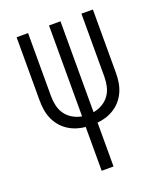

<svg xmlns="http://www.w3.org/2000/svg" viewBox="-136 -824 772 913"><g transform="rotate(-20 250.0 -367.5)"><path d="M220 0V-222Q196 -224 173.5 -231.5Q151 -239 131.5 -252Q112 -265 97 -283.5Q82 -302 73 -323.5Q64 -345 60.5 -368.5Q57 -392 57 -416V-735H115V-416Q115 -391 120.5 -367Q126 -343 140 -323.5Q154 -304 175.5 -291.5Q197 -279 221 -275V-735H279V-275Q303 -279 324.5 -291.5Q346 -304 360 -323.5Q374 -343 379.5 -367Q385 -391 385 -416V-735H443V-416Q443 -392 439.5 -368.5Q436 -345 427 -323.5Q418 -302 403 -283.5Q388 -265 368.5 -252Q349 -239 326.5 -231.5Q304 -224 280 -222V0Z"/></g></svg>

Font: Iosevka Fixed Light
Style: Regular
Weight: 300
Monospace: yes
Designer: Belleve Invis
Foundry: Belleve Invis
Version: Version 32.3.0